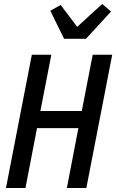

<svg xmlns="http://www.w3.org/2000/svg" viewBox="-20 -945 590 965"><path d="M10 0 140 -670H238L183 -387H391L446 -670H544L414 0H316L374 -301H166L108 0ZM302 -750 233 -891 285 -920 368 -810 430 -867 494 -925 538 -887 412 -750Z"/></svg>

Font: Lode Dark Term
Style: Bold Italic
Weight: 700
Italic angle: -11°
Monospace: yes
Designer: Belleve Invis
Foundry: Belleve Invis
Version: Version 29.2.0